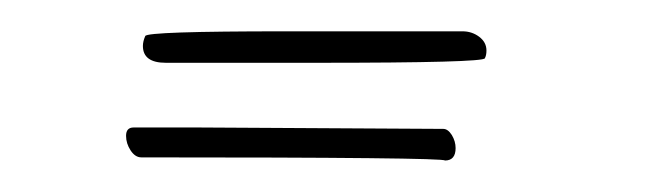

<svg xmlns="http://www.w3.org/2000/svg" viewBox="-20 -392 411 122"><path d="M289.1 -359.9Q289.1 -365.2 284.4 -368.7Q279.8 -372.1 273.9 -372.1H161.1Q73.2 -372.1 72.3 -369.1Q70.8 -365.7 70.8 -362.8Q70.8 -352.1 85.4 -352.1H182.1Q287.6 -352.1 288.1 -355Q289.1 -356.9 289.1 -359.9ZM269.5 -297.9Q269.5 -302.2 267.1 -306.2Q264.6 -310.1 261.7 -310.1L105.5 -311H64.9Q60.1 -311 60.1 -305.7Q60.1 -300.8 63 -296.4Q65.9 -292 69.8 -292Q262.7 -292 262.7 -290Q269.5 -290 269.5 -297.9Z"/></svg>

Font: Amatica SC
Style: Regular
Weight: 400
Version: Version 2.000